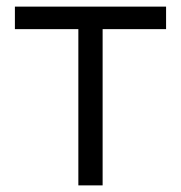

<svg xmlns="http://www.w3.org/2000/svg" viewBox="-20 -560 546 580"><path d="M216.7 0V-472H25V-540H481.7V-472H290V0Z"/></svg>

Font: Manrope
Style: Regular
Weight: 400
Designer: Mikhail Sharanda
Foundry: Mikhail Sharanda
Version: Version 4.503